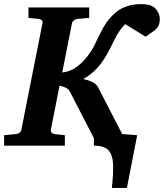

<svg xmlns="http://www.w3.org/2000/svg" viewBox="-37 -707 796 932"><path d="M738.8 -616.2Q738.8 -592.8 730.7 -579.3Q722.7 -565.9 707.3 -555.2Q691.9 -544.4 669.9 -528.8L570.8 -589.8Q545.9 -564.9 529.5 -534.9Q513.2 -504.9 498.5 -474.1Q483.9 -443.4 464.8 -415Q445.3 -385.3 418.5 -360.6Q391.6 -335.9 366.2 -323.2Q392.1 -318.4 411.6 -308.6Q431.2 -298.8 439 -283.2L556.2 -56.2L628.9 -50.8L579.1 205.1H505.9Q514.2 132.8 511.7 87.6Q509.3 42.5 488.3 21.2Q467.3 0 418.9 0V-36.1L300.8 -265.1Q294.9 -275.4 281 -281.7Q267.1 -288.1 252 -291L210 -78.1Q208.5 -68.4 214.1 -62.7Q219.7 -57.1 228 -56.2L277.8 -50.8V0H-17.1V-50.8L41 -56.2Q50.3 -57.1 57.9 -62.7Q65.4 -68.4 66.9 -78.1L168.9 -592.8Q171.4 -602.5 165.8 -608.4Q160.2 -614.3 150.9 -615.2L101.1 -620.1V-670.9H396V-620.1L337.9 -615.2Q330.1 -614.3 322.3 -608.4Q314.5 -602.5 312 -592.8L265.1 -355Q304.2 -359.4 333.5 -380.9Q362.8 -402.3 383.8 -429.2Q406.2 -457 420.4 -485.4Q434.6 -513.7 447.8 -541.7Q460.9 -569.8 479.2 -596.9Q497.6 -624 528.8 -649.9Q550.3 -667 580.3 -677Q610.4 -687 648.9 -687Q699.7 -687 719.2 -663.6Q738.8 -640.1 738.8 -616.2Z"/></svg>

Font: Charis
Style: Bold Italic
Weight: 700
Italic angle: -11°
Designer: Walt Agee, Miriam Martin, Annie Olsen, Victor Gaultney, Lorna Priest, Alan Ward, Bob Hallissy, Martin Hosken, Sharon Cor
Foundry: SIL Global
Version: Version 7.000